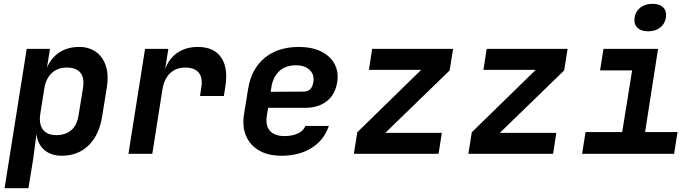

<svg xmlns="http://www.w3.org/2000/svg" viewBox="-20 -806 3640 1006"><path d="M4 180 120 -550H242L226 -452Q249 -504 292 -532Q335 -560 395 -560Q447 -560 483.5 -533.5Q520 -507 535 -459.5Q550 -412 540 -350L516 -201Q501 -100 445 -45Q389 10 304 10Q247 10 212 -20.5Q177 -51 171 -104L154 26L129 180ZM275 -98Q323 -98 353.5 -124Q384 -150 392 -204L415 -346Q423 -400 400.5 -426Q378 -452 330 -452Q282 -452 251 -423Q220 -394 212 -341L191 -209Q183 -156 205 -127Q227 -98 275 -98Z M653 0 740 -550H862L845 -442Q863 -497 908 -528.5Q953 -560 1016 -560Q1100 -560 1138 -506Q1176 -452 1161 -355L1153 -303H1028L1035 -349Q1043 -399 1021 -425.5Q999 -452 951 -452Q902 -452 871 -422Q840 -392 831 -337L778 0Z M1455 10Q1385 10 1337.5 -17.5Q1290 -45 1269 -94.5Q1248 -144 1259 -210L1280 -340Q1297 -445 1366.5 -502.5Q1436 -560 1546 -560Q1613 -560 1661 -537Q1709 -514 1732 -472.5Q1755 -431 1747 -377Q1737 -311 1692.5 -276Q1648 -241 1579 -241H1385L1379 -206Q1369 -150 1393.5 -121.5Q1418 -93 1471 -93Q1510 -93 1540 -106.5Q1570 -120 1580 -146H1703Q1678 -72 1613 -31Q1548 10 1455 10ZM1398 -325 1571 -326Q1590 -326 1603.5 -337Q1617 -348 1622 -376Q1628 -415 1602.5 -439.5Q1577 -464 1530 -464Q1476 -464 1442.5 -432.5Q1409 -401 1401 -344Z M1834 0 1852 -113 2187 -440H1913L1930 -550H2354L2336 -437L1999 -110H2295L2278 0Z M2434 0 2452 -113 2787 -440H2513L2530 -550H2954L2936 -437L2599 -110H2895L2878 0Z M3030 0 3048 -114H3240L3292 -437H3124L3142 -550H3428L3360 -114H3530L3512 0ZM3376 -642Q3338 -642 3319 -661.5Q3300 -681 3305 -714Q3310 -747 3335.5 -766.5Q3361 -786 3399 -786Q3437 -786 3455.5 -766.5Q3474 -747 3469 -714Q3464 -681 3439 -661.5Q3414 -642 3376 -642Z"/></svg>

Font: JetBrains Mono NL
Style: Bold Italic
Weight: 700
Italic angle: -9°
Designer: Philipp Nurullin, Konstantin Bulenkov
Foundry: JetBrains
Version: Version 2.304; ttfautohint (v1.8.4.7-5d5b)